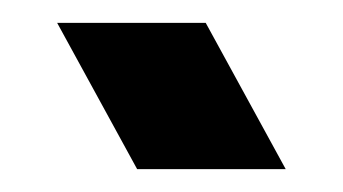

<svg xmlns="http://www.w3.org/2000/svg" viewBox="-20 -904 300 168"><path d="M100 -756 30 -884H160L230 -756Z"/></svg>

Font: Promplate
Style: Bold
Weight: 400
Designer: Evgeny Tarasenko
Foundry: Evgeny Tarasenko
Version: Version 1.000